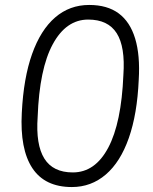

<svg xmlns="http://www.w3.org/2000/svg" viewBox="-20 -747 616 775"><path d="M270 8Q161 8 110.5 -68.5Q60 -145 68 -292Q75 -432 109.5 -529Q144 -626 202.5 -676.5Q261 -727 340 -727Q413 -727 459 -693Q505 -659 525.5 -591.5Q546 -524 540 -425Q534 -287 500 -190Q466 -93 407 -42.5Q348 8 270 8ZM274 -51Q364 -51 417 -151Q470 -251 478 -444Q486 -558 451 -613Q416 -668 336 -668Q247 -668 193 -568.5Q139 -469 132 -275Q124 -163 159 -107Q194 -51 274 -51Z"/></svg>

Font: Nunitoga
Style: Light Italic
Weight: 300
Italic angle: -9°
Designer: Vernon Adams
Foundry: Vernon Adams
Version: Version 1.0